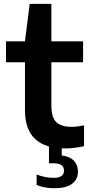

<svg xmlns="http://www.w3.org/2000/svg" viewBox="-20 -760 472 996"><path d="M314.5 10Q216 10 162.8 -38.5Q109.5 -87 109.5 -190V-437H11V-545.5H109.5L134 -740H246.5V-545.5H411V-437H246.5V-213.5Q246.5 -151 272 -126.5Q297.5 -102 351 -102Q378 -102 416 -109.5V-1.5Q393 3.5 366.8 6.8Q340.5 10 314.5 10ZM263.5 216.5Q210 216.5 170 199.5V145Q191 154 214.8 158.2Q238.5 162.5 258 162.5Q312 162.5 312 125Q312 87 257.5 87H234V-10H300.5V46Q342.5 52 363.5 74Q384.5 96 384.5 130.5Q384.5 170.5 353.8 193.5Q323 216.5 263.5 216.5Z"/></svg>

Font: Encode Sans SmExp SmBold
Style: Regular
Weight: 600
Width: 6
Designer: Multiple Designers
Foundry: Impallari Type
Version: Version 3.002; ttfautohint (v1.8.3) -l 8 -r 50 -G 200 -x 14 